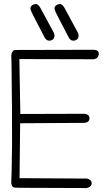

<svg xmlns="http://www.w3.org/2000/svg" viewBox="-20 -974 540 972"><path d="M455 -722Q481 -721 480 -700Q478 -678 455 -674L78 -675L83 -397L408 -398Q433 -395 433 -375Q433 -355 408 -352L82 -350L79 -72L421 -70Q444 -64 444 -47Q444 -28 419 -22Q248 -23 158 -23Q68 -23 59 -24Q38 -24 37 -49Q38 -65 39 -112Q40 -159 41 -235Q42 -389 38 -673Q33 -713 54 -721ZM251 -811Q257 -800 255.5 -789Q254 -778 246 -773Q237 -767 225.5 -768.5Q214 -770 206 -784L147 -898Q138 -915 135 -926Q132 -937 139 -944Q147 -952 160 -953.5Q173 -955 185 -933ZM373 -811Q379 -800 377.5 -789Q376 -778 368 -773Q359 -767 347.5 -768.5Q336 -770 328 -784L269 -898Q260 -915 257 -926Q254 -937 261 -944Q269 -952 282 -953.5Q295 -955 307 -933Z"/></svg>

Font: Yomogi
Style: Regular
Weight: 400
Designer: satsuyako
Foundry: satsuyako
Version: Version 3.100